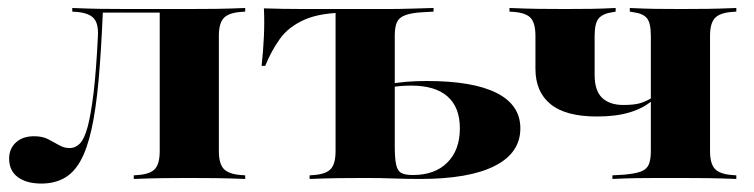

<svg xmlns="http://www.w3.org/2000/svg" viewBox="-20 -439 1850 471"><path d="M444.4 -2.4Q407.3 -2.4 378.6 -2Q350 -1.6 308.1 0V-8.9L319.4 -9.7Q349.2 -12.1 360.5 -25Q371.8 -37.9 371.8 -68.5V-209.7H516.9V-68.5Q516.9 -37.9 528.6 -25Q540.3 -12.1 570.2 -9.7L581.5 -8.9V0Q540.3 -1.6 511.3 -2Q482.3 -2.4 444.4 -2.4ZM81.5 11.3Q45.2 11.3 23.8 -4.4Q2.4 -20.2 2.4 -50Q2.4 -74.2 19 -89.5Q35.5 -104.8 63.7 -104.8Q83.9 -104.8 98 -97.6Q112.1 -90.3 124.6 -83.1Q137.1 -75.8 150.8 -75.8Q165.3 -75.8 176.2 -87.1Q187.1 -98.4 195.2 -128.6Q203.2 -158.9 209.7 -212.5Q216.1 -266.1 220.2 -350.8Q221.8 -381.5 209.7 -394.4Q197.6 -407.3 168.5 -409.7L157.3 -410.5V-419.4Q198.4 -417.7 227 -417.3Q255.6 -416.9 293.5 -416.9H302.4H444.4Q482.3 -416.9 511.3 -417.3Q540.3 -417.7 581.5 -419.4V-410.5L570.2 -409.7Q540.3 -407.3 528.6 -394.4Q516.9 -381.5 516.9 -350.8V-209.7H371.8V-409.7L375 -408.1H229.8L232.3 -409.7Q228.2 -312.9 221.8 -241.5Q215.3 -170.2 204.4 -121.4Q193.5 -72.6 177 -43.5Q160.5 -14.5 136.7 -1.6Q112.9 11.3 81.5 11.3Z M803.2 -209.7V-413.7L813.7 -408.1H832.3Q766.1 -408.1 727 -390.7Q687.9 -373.4 666.5 -343.5Q645.2 -313.7 630.6 -277.4H621.8Q625.8 -314.5 627.4 -350Q629 -385.5 627.4 -418.5Q651.6 -417.7 675 -417.3Q698.4 -416.9 722.6 -416.9H832.3H879.8H875.8Q907.3 -416.9 932.7 -416.9Q958.1 -416.9 984.3 -417.7Q1010.5 -418.5 1043.5 -419.4V-410.5L1015.3 -408.9Q988.7 -407.3 973.8 -401.6Q958.9 -396 953.6 -384.3Q948.4 -372.6 948.4 -350.8V-209.7ZM875.8 -2.4Q838.7 -2.4 810.1 -2Q781.5 -1.6 739.5 0V-8.9L750.8 -9.7Q780.6 -12.1 791.9 -25Q803.2 -37.9 803.2 -68.5V-209.7H948.4V-82.3Q948.4 -51.6 951.6 -35.9Q954.8 -20.2 964.1 -14.9Q973.4 -9.7 991.1 -9.7H993.5Q1046.8 -9.7 1077.4 -40.3Q1108.1 -71 1108.1 -124.2Q1108.1 -175.8 1077.8 -202.4Q1047.6 -229 988.7 -229Q975 -229 960.9 -227.8Q946.8 -226.6 925.8 -223.4V-231.5Q952.4 -236.3 976.2 -238.3Q1000 -240.3 1027.4 -240.3Q1140.3 -240.3 1198.4 -210.9Q1256.5 -181.5 1256.5 -124.2Q1256.5 -63.7 1193.5 -31.9Q1130.6 0 1010.5 0Q978.2 0 946 -1.2Q913.7 -2.4 875.8 -2.4Z M1444.4 -153.2Q1367.7 -153.2 1330.6 -183.5Q1293.5 -213.7 1293.5 -270.2V-350.8Q1293.5 -381.5 1282.3 -394.4Q1271 -407.3 1241.1 -409.7L1229.8 -410.5V-419.4Q1271.8 -417.7 1300.4 -417.3Q1329 -416.9 1366.1 -416.9Q1402.4 -416.9 1429.4 -417.3Q1456.5 -417.7 1490.3 -419.4V-410.5L1481.5 -408.9Q1458.9 -405.6 1448.8 -394Q1438.7 -382.3 1438.7 -350.8V-255.6Q1438.7 -216.1 1457.3 -198.8Q1475.8 -181.5 1508.9 -181.5Q1535.5 -181.5 1550.4 -185.9Q1565.3 -190.3 1580.6 -200V-192.7Q1558.1 -173.4 1524.6 -163.3Q1491.1 -153.2 1444.4 -153.2ZM1649.2 -2.4Q1619.4 -2.4 1594 -2.4Q1568.5 -2.4 1542.3 -2Q1516.1 -1.6 1482.3 0V-8.9L1510.5 -10.5Q1537.9 -12.9 1552 -18.1Q1566.1 -23.4 1571.4 -35.1Q1576.6 -46.8 1576.6 -68.5V-350.8Q1576.6 -382.3 1567.3 -394Q1558.1 -405.6 1534.7 -408.9L1525 -410.5V-419.4Q1559.7 -417.7 1586.3 -417.3Q1612.9 -416.9 1649.2 -416.9Q1687.1 -416.9 1716.1 -417.3Q1745.2 -417.7 1786.3 -419.4V-410.5L1775 -409.7Q1745.2 -407.3 1733.5 -394.4Q1721.8 -381.5 1721.8 -350.8V-68.5Q1721.8 -37.9 1733.5 -25Q1745.2 -12.1 1775 -9.7L1786.3 -8.9V0Q1745.2 -1.6 1716.1 -2Q1687.1 -2.4 1649.2 -2.4Z"/></svg>

Font: Playfair 144pt SemiExpanded Black
Style: Regular
Weight: 900
Width: 6
Designer: Claus Eggers Sørensen
Foundry: Claus Eggers Sørensen
Version: Version 2.203